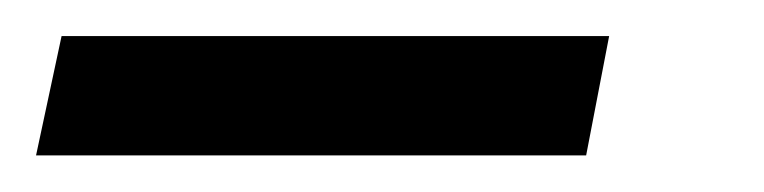

<svg xmlns="http://www.w3.org/2000/svg" viewBox="-98 68 422 106"><path d="M225.6 153.8H-78.1L-64 87.9H238.3Z"/></svg>

Font: Charis SIL APac
Style: Italic
Weight: 400
Italic angle: -11°
Foundry: SIL International
Version: Version 5.000